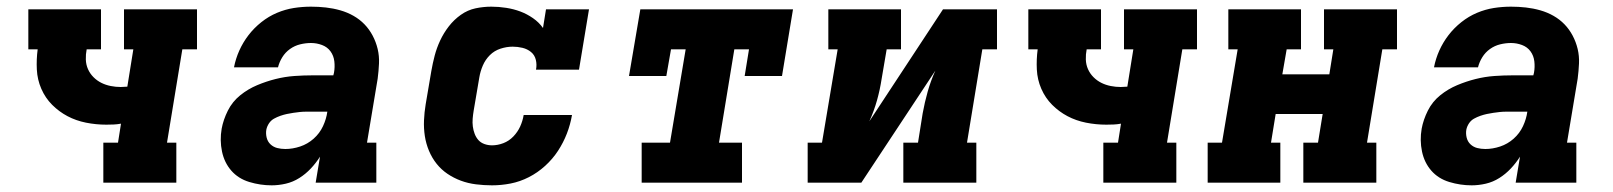

<svg xmlns="http://www.w3.org/2000/svg" viewBox="-20 -548 4840 576"><path d="M290 0V-120H334L343 -177Q332 -175 321 -174.5Q310 -174 299 -174Q268 -174 238 -180Q208 -186 182.5 -199.5Q157 -213 136.5 -233.5Q116 -254 104 -281.5Q92 -309 90.5 -339.5Q89 -370 93 -400H65V-520H283V-400H240Q237 -385 237.5 -369.5Q238 -354 244 -340.5Q250 -327 260.5 -316.5Q271 -306 284 -299.5Q297 -293 312 -290Q327 -287 342 -287Q347 -287 352 -287.5Q357 -288 362 -288L380 -400H352V-520H571V-400H527L481 -120H509V0Z M795 8Q761 8 728 -2Q695 -12 674 -36Q653 -60 646 -93.5Q639 -127 645 -162Q650 -189 663.5 -216Q677 -243 700.5 -262Q724 -281 751.5 -292.5Q779 -304 807 -311Q835 -318 863 -320Q891 -322 919 -322H980L982 -330Q985 -347 983 -364Q981 -381 971.5 -394Q962 -407 946 -413Q930 -419 913 -419Q897 -419 880.5 -415Q864 -411 850 -401Q836 -391 827 -376.5Q818 -362 814 -346H682Q687 -372 698 -396.5Q709 -421 725.5 -442.5Q742 -464 764 -481.5Q786 -499 811 -509.5Q836 -520 861.5 -524Q887 -528 913 -528Q936 -528 958 -525.5Q980 -523 1001 -517Q1022 -511 1040.5 -500.5Q1059 -490 1073.5 -475Q1088 -460 1098 -441Q1108 -422 1113 -401Q1118 -380 1117 -357.5Q1116 -335 1113 -312L1081 -120H1109V0H927L940 -78Q928 -59 912.5 -42.5Q897 -26 878 -14Q859 -2 837.5 3Q816 8 795 8ZM836 -101Q858 -101 880.5 -108.5Q903 -116 921 -132Q939 -148 949 -169.5Q959 -191 962 -213H919Q909 -213 899 -213Q889 -213 879.5 -212Q870 -211 860 -209.5Q850 -208 840.5 -206Q831 -204 821 -200.5Q811 -197 802 -192Q793 -187 787 -178Q781 -169 779 -159Q777 -147 780 -135Q783 -123 791.5 -115Q800 -107 811.5 -104Q823 -101 836 -101Z M1456 8Q1432 8 1408 5Q1384 2 1362.5 -6Q1341 -14 1322.5 -26.5Q1304 -39 1290 -56.5Q1276 -74 1267 -95.5Q1258 -117 1254.5 -140Q1251 -163 1252 -187Q1253 -211 1257 -235L1274 -335Q1278 -358 1284 -381Q1290 -404 1300.5 -426.5Q1311 -449 1326.5 -469Q1342 -489 1362.5 -503.5Q1383 -518 1406.5 -523Q1430 -528 1454 -528Q1476 -528 1498.5 -524.5Q1521 -521 1541 -513.5Q1561 -506 1579 -493.5Q1597 -481 1609 -464L1618 -520H1747L1717 -339H1588Q1591 -354 1587.5 -368.5Q1584 -383 1573 -392Q1562 -401 1547.5 -404.5Q1533 -408 1518 -408Q1500 -408 1481.5 -402Q1463 -396 1449.5 -382.5Q1436 -369 1428.5 -351.5Q1421 -334 1418 -316L1401 -216Q1399 -204 1398 -192Q1397 -180 1398.5 -168.5Q1400 -157 1404 -146.5Q1408 -136 1415 -128Q1422 -120 1433 -116Q1444 -112 1456 -112Q1473 -112 1490 -118.5Q1507 -125 1520 -138.5Q1533 -152 1540.5 -168.5Q1548 -185 1551 -203H1696Q1691 -174 1680.5 -147Q1670 -120 1654 -95.5Q1638 -71 1615.5 -50.5Q1593 -30 1566.5 -16.5Q1540 -3 1512 2.5Q1484 8 1456 8Z M1905 0V-120H1990L2037 -400H1993L1979 -320H1867L1901 -520H2359L2326 -320H2214L2227 -400H2183L2137 -120H2206V0Z M2403 0V-120H2446L2493 -400H2465V-520H2683V-400H2640L2625 -312Q2620 -279 2611 -247Q2602 -215 2588 -184L2809 -520H2971V-400H2927L2881 -120H2909V0H2690V-120H2734L2748 -208Q2754 -241 2763 -273Q2772 -305 2786 -336L2564 0Z M3290 0V-120H3334L3343 -177Q3332 -175 3321 -174.5Q3310 -174 3299 -174Q3268 -174 3238 -180Q3208 -186 3182.5 -199.5Q3157 -213 3136.5 -233.5Q3116 -254 3104 -281.5Q3092 -309 3090.5 -339.5Q3089 -370 3093 -400H3065V-520H3283V-400H3240Q3237 -385 3237.5 -369.5Q3238 -354 3244 -340.5Q3250 -327 3260.5 -316.5Q3271 -306 3284 -299.5Q3297 -293 3312 -290Q3327 -287 3342 -287Q3347 -287 3352 -287.5Q3357 -288 3362 -288L3380 -400H3352V-520H3571V-400H3527L3481 -120H3509V0Z M3603 0V-120H3646L3693 -400H3665V-520H3883V-400H3840L3827 -325H3968L3980 -400H3952V-520H4171V-400H4127L4081 -120H4109V0H3890V-120H3934L3948 -206H3807L3793 -120H3821V0Z M4395 8Q4361 8 4328 -2Q4295 -12 4274 -36Q4253 -60 4246 -93.5Q4239 -127 4245 -162Q4250 -189 4263.5 -216Q4277 -243 4300.5 -262Q4324 -281 4351.5 -292.5Q4379 -304 4407 -311Q4435 -318 4463 -320Q4491 -322 4519 -322H4580L4582 -330Q4585 -347 4583 -364Q4581 -381 4571.5 -394Q4562 -407 4546 -413Q4530 -419 4513 -419Q4497 -419 4480.5 -415Q4464 -411 4450 -401Q4436 -391 4427 -376.5Q4418 -362 4414 -346H4282Q4287 -372 4298 -396.5Q4309 -421 4325.5 -442.5Q4342 -464 4364 -481.5Q4386 -499 4411 -509.5Q4436 -520 4461.5 -524Q4487 -528 4513 -528Q4536 -528 4558 -525.5Q4580 -523 4601 -517Q4622 -511 4640.5 -500.5Q4659 -490 4673.5 -475Q4688 -460 4698 -441Q4708 -422 4713 -401Q4718 -380 4717 -357.5Q4716 -335 4713 -312L4681 -120H4709V0H4527L4540 -78Q4528 -59 4512.5 -42.5Q4497 -26 4478 -14Q4459 -2 4437.5 3Q4416 8 4395 8ZM4436 -101Q4458 -101 4480.5 -108.5Q4503 -116 4521 -132Q4539 -148 4549 -169.5Q4559 -191 4562 -213H4519Q4509 -213 4499 -213Q4489 -213 4479.5 -212Q4470 -211 4460 -209.5Q4450 -208 4440.5 -206Q4431 -204 4421 -200.5Q4411 -197 4402 -192Q4393 -187 4387 -178Q4381 -169 4379 -159Q4377 -147 4380 -135Q4383 -123 4391.5 -115Q4400 -107 4411.5 -104Q4423 -101 4436 -101Z"/></svg>

Font: Iosevka Etoile Heavy Oblique
Style: Regular
Weight: 900
Italic angle: -9°
Designer: Belleve Invis
Foundry: Belleve Invis
Version: Version 15.5.2; ttfautohint (v1.8.4)